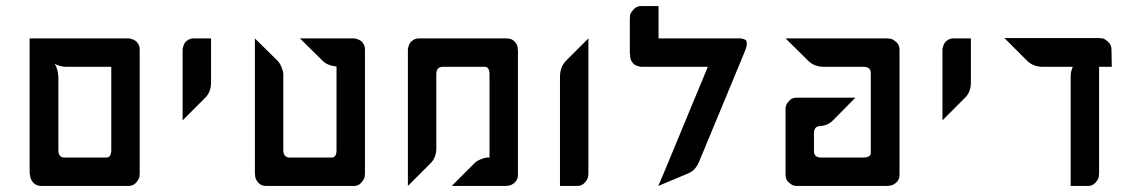

<svg xmlns="http://www.w3.org/2000/svg" viewBox="-20 -859 3752 635"><path d="M78 -732H83H401Q403 -732 405.5 -732Q408 -732 415 -730Q422 -728 427.5 -724.5Q433 -721 437.5 -713Q442 -705 442 -695V-286Q442 -281 441 -274Q440 -267 430.5 -255.5Q421 -244 405 -244H116Q100 -244 90.5 -254.5Q81 -265 80 -276L78 -286V-728ZM161 -648Q166 -640 169 -629.5Q172 -619 172 -613L173 -607V-363Q173 -338 193 -338H332Q348 -338 348 -363V-638H199Q179 -638 161 -648Z M678 -732V-586Q678 -555 659 -536L584 -461V-691Q584 -693 584 -695.5Q584 -698 586 -705Q588 -712 591.5 -717.5Q595 -723 603 -727.5Q611 -732 621 -732Z M1146 -732Q1148 -732 1150.5 -732Q1153 -732 1160 -730Q1167 -728 1172.5 -724.5Q1178 -721 1182.5 -713Q1187 -705 1187 -695V-670V-638V-286Q1187 -281 1186 -274Q1185 -267 1175.5 -255.5Q1166 -244 1150 -244H860Q844 -244 834.5 -254.5Q825 -265 824 -276L823 -286V-732L898 -658Q906 -650 911 -637Q916 -624 917 -616V-607V-363Q917 -338 938 -338H1077Q1093 -338 1093 -363V-639Q1063 -642 1047 -658L972 -732Z M1366 -732H1656Q1672 -732 1681.5 -722Q1691 -712 1692 -702L1693 -691V-338V-307V-281Q1693 -265 1682.5 -255.5Q1672 -246 1662 -245L1652 -244H1474L1549 -319Q1557 -327 1569.5 -332Q1582 -337 1590 -338H1599V-613Q1599 -638 1583 -638H1444Q1423 -638 1423 -613V-369Q1423 -338 1404 -319L1329 -244V-691Q1329 -693 1329 -695.5Q1329 -698 1331 -705Q1333 -712 1336.5 -717.5Q1340 -723 1348 -727.5Q1356 -732 1366 -732Z M1926 -286Q1926 -281 1925 -274Q1924 -267 1914.5 -255.5Q1905 -244 1889 -244H1832V-607Q1833 -639 1852 -658L1926 -732Z M2158 -839V-732H2413Q2423 -732 2427.5 -732Q2432 -732 2439 -730Q2446 -728 2448 -724.5Q2450 -721 2450 -714Q2450 -707 2446 -696L2431 -659L2292 -324Q2280 -295 2255 -285L2157 -244L2173 -281L2321 -638H2105Q2103 -638 2100.5 -638Q2098 -638 2091 -640Q2084 -642 2078.5 -645.5Q2073 -649 2068.5 -657Q2064 -665 2064 -675V-680H2063V-695V-714V-717V-798Q2063 -803 2064 -809.5Q2065 -816 2075 -827.5Q2085 -839 2101 -839H2157Z M2578 -732H2913Q2918 -732 2925 -731Q2932 -730 2943.5 -720.5Q2955 -711 2955 -695V-281Q2955 -265 2944.5 -255.5Q2934 -246 2923 -245L2913 -244H2800H2797H2696H2619H2615Q2601 -244 2591 -254Q2578 -263 2578 -281V-286V-314V-418V-494V-499Q2578 -513 2588 -523Q2597 -536 2615 -536H2620H2656H2809L2735 -461Q2718 -444 2693 -442Q2672 -442 2672 -418V-359Q2672 -338 2696 -338H2797H2800H2835Q2860 -338 2860 -354V-419V-553V-617Q2860 -638 2835 -638H2703Q2672 -639 2653 -658Z M3191 -732V-586Q3191 -555 3172 -536L3097 -461V-691Q3097 -693 3097 -695.5Q3097 -698 3099 -705Q3101 -712 3104.5 -717.5Q3108 -723 3116 -727.5Q3124 -732 3134 -732Z M3615 -733Q3620 -733 3626.5 -732Q3633 -731 3644.5 -721Q3656 -711 3656 -695L3657 -638H3615V-286Q3615 -281 3614 -274Q3613 -267 3603.5 -255.5Q3594 -244 3578 -244H3521V-607Q3521 -622 3528 -638H3427Q3396 -639 3377 -658L3302 -733Z"/></svg>

Font: ECO
Style: Regular
Weight: 400
Version: Version 1.1